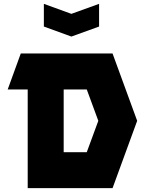

<svg xmlns="http://www.w3.org/2000/svg" viewBox="-20 -978 768 998"><path d="M88 -700H565L693 -350L565 0H124V-513H20ZM431 -187 491 -350 431 -513H311V-187ZM351 -906 495 -958V-840L351 -788L208 -840V-958Z"/></svg>

Font: Clickuper
Style: Bold
Weight: 700
Designer: Denis Ignatov
Foundry: Denis Ignatov
Version: Version 1.10 April 16, 2021